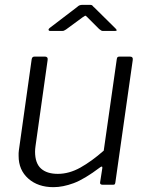

<svg xmlns="http://www.w3.org/2000/svg" viewBox="-20 -764 616 794"><path d="M201 10Q137 10 97 -25.5Q57 -61 57 -119Q57 -125 57 -131Q57 -137 58 -142L111 -519Q112 -525 115 -527.5Q118 -530 123 -530H166Q172 -530 175 -526.5Q178 -523 177 -516L127 -161Q126 -154 125.5 -148Q125 -142 125 -137Q125 -89 149.5 -67Q174 -45 219 -45Q266 -45 312.5 -71Q359 -97 409 -141L463 -520Q464 -526 466.5 -528Q469 -530 475 -530H517Q524 -530 527 -526.5Q530 -523 529 -516L457 -9Q456 -4 454.5 -2Q453 0 447 0H404Q399 0 396 -2.5Q393 -5 394 -10L403 -68Q404 -74 401.5 -75Q399 -76 394 -72Q329 -23 284.5 -6.5Q240 10 201 10ZM390 -644 341 -693Q334 -700 332 -699Q330 -698 321 -692L253 -642Q247 -638 244 -637Q241 -636 235 -636H188Q182 -636 181 -640Q180 -644 185 -648L299 -735Q304 -740 309 -742Q314 -744 322 -744H353Q360 -744 363 -740Q366 -736 370 -733L458 -646Q463 -641 462.5 -638.5Q462 -636 455 -636H405Q401 -636 397.5 -638.5Q394 -641 390 -644Z"/></svg>

Font: Libre Franklin Light
Style: Italic
Weight: 300
Italic angle: -8°
Designer: Pablo Impallari, Rodrigo Fuenzalida, Nhung Nguyen
Foundry: Impallari Type
Version: Version 3.000